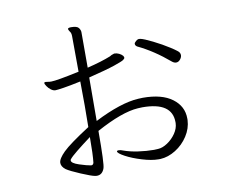

<svg xmlns="http://www.w3.org/2000/svg" viewBox="-82 -845 1163 970"><g transform="rotate(-10 500.0 -360.0)"><path d="M813 -481Q733 -549 653 -587Q643 -593 643 -602Q643 -605 645 -608Q652 -616 657.5 -619.5Q663 -623 668 -623Q673 -623 676 -622Q692 -619 736.5 -597Q781 -575 819 -550.5Q857 -526 860 -518Q863 -512 863 -506Q863 -495 854 -484Q845 -473 833 -473Q823 -473 813 -481ZM158 -488Q162 -491 166 -491Q171 -491 178 -489.5Q185 -488 195 -488Q222 -488 339 -513L338 -695Q338 -712 331 -720Q330 -721 327 -726.5Q324 -732 324 -735V-736Q327 -741 341 -741Q371 -741 379.5 -729.5Q388 -718 388 -707V-525Q462 -543 509 -562Q511 -564 517.5 -567Q524 -570 529 -571Q530 -572 534 -572Q545 -572 556.5 -566.5Q568 -561 575 -553Q579 -547 579 -543Q579 -538 570.5 -532Q562 -526 521 -512Q480 -498 387 -475Q387 -330 386 -252Q522 -321 612 -326L636 -327Q733 -327 786 -287.5Q839 -248 839 -185V-177Q837 -134 812 -95.5Q787 -57 748.5 -33Q710 -9 670 -7H659Q625 -7 577 -21.5Q529 -36 494.5 -54.5Q460 -73 460 -83Q460 -84 462 -85.5Q464 -87 469 -87Q480 -87 491 -82Q524 -70 566 -64Q608 -58 646 -58L667 -59Q690 -60 715.5 -77Q741 -94 758.5 -119.5Q776 -145 777 -172V-177Q777 -280 625 -280L602 -279Q520 -274 386 -201Q386 -30 378 -10Q367 21 339 21Q333 21 330 20Q312 17 260 -5Q208 -27 189 -40Q168 -56 168 -75Q168 -96 201.5 -129Q235 -162 339 -229Q340 -266 340 -340Q340 -417 339 -463Q283 -451 250 -446Q217 -441 208 -441Q197 -441 185.5 -449.5Q174 -458 166 -470Q158 -482 158 -488Q158 -488 158 -488ZM319 -36H321Q330 -36 333 -47Q338 -88 338 -178Q295 -146 264 -121Q233 -96 224 -84Q222 -82 222 -78Q222 -64 260.5 -51.5Q299 -39 319 -36Z"/></g></svg>

Font: JyunsaiKaai Light
Style: Regular
Weight: 300
Designer: Fontworks Inc.
Version: Version 0.030;April 7, 2024;FontCreator 14.0.0.2901 64-bit